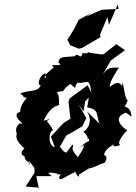

<svg xmlns="http://www.w3.org/2000/svg" viewBox="-20 -806 624 883"><path d="M138 -34 139 -12 98 52 158 57 147 4H219C172 -25 247 -6 245 -8C228 3 271 -14 254 4C243 40 292 -2 322 -13C322 -34 344 30 343 -3C390 -32 394 -34 379 -29C419 -35 435 -52 461 -57C488 -95 440 -106 463 -68C457 -93 451 -110 499 -140C513 -158 479 -119 534 -139C508 -147 570 -217 567 -205C512 -242 516 -274 560 -288L584 -269C586 -307 552 -339 508 -292C577 -305 561 -364 571 -338C553 -357 555 -380 544 -428C539 -381 544 -457 485 -406C482 -430 519 -482 527 -495C472 -497 472 -486 453 -464L489 -527L555 -575L515 -603L458 -558C453 -550 387 -568 374 -563C424 -574 369 -553 361 -564C348 -523 344 -570 322 -547C273 -542 251 -549 249 -517C279 -500 220 -510 220 -505C231 -487 235 -509 179 -452C211 -470 173 -423 190 -469C158 -462 150 -408 167 -415C157 -378 103 -395 72 -374C103 -363 66 -369 103 -355C46 -293 85 -247 102 -304L60 -286C40 -260 108 -228 72 -239C36 -217 66 -166 61 -199C40 -162 82 -136 103 -112C110 -148 55 -99 92 -88C99 -46 140 -64 109 -52C125 -49 115 -37 114 -66ZM212 -259 180 -251C189 -263 205 -313 253 -323C247 -333 261 -378 229 -388C239 -363 225 -384 268 -387C278 -391 270 -397 304 -420C338 -388 317 -405 337 -426C377 -418 391 -458 400 -380L383 -414L301 -354L295 -337L304 -260L273 -241L214 -178L232 -129C195 -138 207 -213 225 -205C208 -235 225 -209 195 -250ZM285 -104C259 -111 260 -144 250 -122L285 -183L306 -194L358 -225L377 -263L340 -328L364 -294L372 -340C395 -367 388 -360 381 -312C439 -303 420 -277 438 -237L380 -294C417 -235 363 -195 363 -202C405 -160 366 -162 388 -169C392 -142 400 -180 333 -115C381 -159 372 -133 338 -83C294 -133 325 -124 314 -142ZM403 -748 342 -715 321 -673 290 -623 303 -598 342 -582 356 -585 442 -635 440 -647 474 -727 481 -692 522 -786 525 -765 447 -761 375 -729Z"/></svg>

Font: Asimov Aggro
Style: CondIt
Weight: 500
Designer: Google
Version: Version 2.000980; 2014